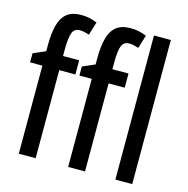

<svg xmlns="http://www.w3.org/2000/svg" viewBox="-111 -872 957 978"><g transform="rotate(15 367.5 -382.5)"><path d="M247.6 -464.4H162.6V0H73.7V-464.4H8.8V-512.2L73.7 -540.5V-572.3Q73.7 -635.3 85.2 -678.2Q96.7 -721.2 124 -743.2Q151.4 -765.1 198.7 -765.1Q222.2 -765.1 241.7 -761Q261.2 -756.8 283.2 -748L261.7 -678.2Q248 -682.6 236.1 -685.3Q224.1 -688 211.9 -688Q184.1 -688 173.6 -663.6Q163.1 -639.2 162.6 -575.7V-539.1H247.6ZM507.8 -464.4H422.9V0H334V-464.4H269V-512.2L334 -540.5V-572.3Q334 -635.3 345.5 -678.2Q356.9 -721.2 384.3 -743.2Q411.6 -765.1 459 -765.1Q482.4 -765.1 502 -761Q521.5 -756.8 543.5 -748L522 -678.2Q508.3 -682.6 496.3 -685.3Q484.4 -688 472.2 -688Q444.3 -688 433.8 -663.6Q423.3 -639.2 422.9 -575.7V-539.1H507.8ZM671.9 0H583V-759.8H671.9Z"/></g></svg>

Font: Open Sans Condensed Medium
Style: Regular
Weight: 500
Width: 3
Designer: Monotype Design Team
Foundry: Monotype Imaging Inc.
Version: Version 3.000